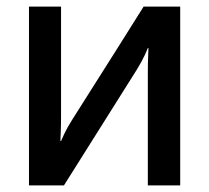

<svg xmlns="http://www.w3.org/2000/svg" viewBox="-20 -559 630 579"><path d="M523.4 0Q523.4 -134.8 523.4 -539.1Q495.1 -539.1 413.1 -539.1Q359.4 -453.1 197.3 -197.3Q183.6 -175.8 173.8 -155.3Q164.1 -133.8 164.1 -133.8Q163.1 -133.8 162.1 -133.8Q162.1 -133.8 163.1 -157.2Q164.1 -181.6 164.1 -206.1Q164.1 -317.4 164.1 -539.1Q139.6 -539.1 67.4 -539.1Q67.4 -404.3 67.4 0Q93.8 0 172.9 0Q228.5 -87.9 393.6 -350.6Q407.2 -373 417 -393.6Q425.8 -414.1 425.8 -414.1Q426.8 -414.1 427.7 -414.1Q427.7 -414.1 426.8 -390.6Q425.8 -368.2 425.8 -342.8Q425.8 -228.5 425.8 0Q450.2 0 523.4 0Z"/></svg>

Font: DaxlinePro-Medium
Style: Medium
Weight: 400
Designer: Hans Reichel
Version: Version 7.502; 2006